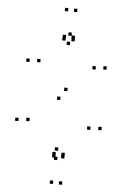

<svg xmlns="http://www.w3.org/2000/svg" viewBox="-67 -945 754 1158"><g transform="rotate(5 310.0 -365.5)"><path d="M299 167.5V147.5H279V167.5ZM354 167.5V147.5H334V167.5ZM354 -5.5V-25.5H334V-5.5ZM299 -5.5V-25.5H279V-5.5ZM354 -877.5V-897.5H334V-877.5ZM299 -877.5V-897.5H279V-877.5ZM299 -700V-720H279V-700ZM354 -700V-720H334V-700ZM353.5 -714.5V-734.5H333.5V-714.5ZM299.5 -714.5V-734.5H279.5V-714.5ZM299.5 9V-11H279.5V9ZM353.5 9V-11H333.5V9ZM333 -732V-752H313V-732ZM93.5 -553V-573H73.5V-553ZM298.5 -340.5V-360.5H278.5V-340.5ZM494.5 -177V-197H474.5V-177ZM312 -34.5V-54.5H292V-34.5ZM124.5 -197V-217H104.5V-197ZM58 -192V-212H38V-192ZM312 22V2H292V22ZM562 -180.5V-200.5H542V-180.5ZM336.5 -397.5V-417.5H316.5V-397.5ZM159 -556.5V-576.5H139V-556.5ZM327.5 -675.5V-695.5H307.5V-675.5ZM495 -542V-562H475V-542ZM560.5 -547V-567H540.5V-547Z"/></g></svg>

Font: Monaspace Neon Dots Var
Style: Regular
Weight: 400
Designer: Riley Cran and the Lettermatic Team
Version: Version 1.100 (Monaspace Neon Dots)